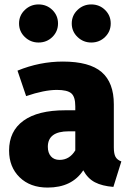

<svg xmlns="http://www.w3.org/2000/svg" viewBox="-20 -829 590 867"><path d="M154 -637Q118 -637 92 -662Q66 -687 66 -723Q66 -759 92 -784Q118 -809 154 -809Q191 -809 216.5 -784Q242 -759 242 -723Q242 -687 216.5 -662Q191 -637 154 -637ZM392 -637Q356 -637 330 -662Q304 -687 304 -723Q304 -759 330 -784Q356 -809 392 -809Q429 -809 454.5 -784Q480 -759 480 -723Q480 -687 454.5 -662Q429 -637 392 -637ZM494 -164Q494 -135 501.5 -121Q509 -107 528 -100L492 15Q441 11 408.5 -6Q376 -23 356 -60Q305 18 195 18Q116 18 68.5 -28.5Q21 -75 21 -149Q21 -237 86 -284Q151 -331 274 -331H320V-349Q320 -392 302 -407.5Q284 -423 237 -423Q180 -423 98 -395L59 -510Q159 -551 264 -551Q384 -551 439 -503.5Q494 -456 494 -358ZM249 -107Q294 -107 320 -150V-236H290Q196 -236 196 -166Q196 -139 210 -123Q224 -107 249 -107Z"/></svg>

Font: FiraGO ExtraBold
Style: Regular
Weight: 800
Designer: bBox Type
Foundry: bBox Type GmbH
Version: Version 1.001;PS 001.001;hotconv 1.0.88;makeotf.lib2.5.64775